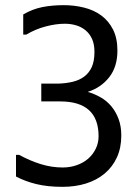

<svg xmlns="http://www.w3.org/2000/svg" viewBox="-20 -726 540 744"><path d="M222 -2Q165 -2 121.5 -12.5Q78 -23 42 -42V-126H54Q96 -103 138 -90Q180 -77 223 -77Q252 -77 277.5 -86Q303 -95 321.5 -111Q340 -127 351 -149.5Q362 -172 362 -198Q362 -333 213 -333H140V-402H206Q236 -403 261.5 -409Q287 -415 306 -429Q325 -443 335.5 -466Q346 -489 346 -525Q346 -555 336.5 -575.5Q327 -596 311 -609Q295 -622 274.5 -628Q254 -634 231 -634Q197 -634 157 -623.5Q117 -613 82 -592H70V-670Q106 -691 144 -698.5Q182 -706 227 -706Q268 -706 306 -696.5Q344 -687 372.5 -666Q401 -645 418 -611.5Q435 -578 435 -530Q435 -467 403 -426.5Q371 -386 320 -370Q347 -362 370.5 -348.5Q394 -335 411.5 -314Q429 -293 439.5 -265Q450 -237 450 -201Q450 -153 433 -116Q416 -79 385.5 -53.5Q355 -28 313.5 -15Q272 -2 222 -2Z"/></svg>

Font: D2Coding ligature
Style: Regular
Weight: 400
Monospace: yes
Designer: Yong-Rak Park; Jeong-Hwan Yoon; Sang-Min Lee;
Foundry: NHN Corporation
Version: Version 1.3.2; Build 20180524